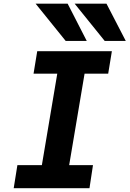

<svg xmlns="http://www.w3.org/2000/svg" viewBox="-20 -996 686 1016"><path d="M72 -122H201.5L283 -606H157.5L177 -725H572L552.5 -606H427.5L346 -122H472L453.5 0H52.5ZM168.5 -976.5H338L439 -779.5H327.5ZM375 -976.5H543.5L645.5 -779.5H534Z"/></svg>

Font: JuliaMono ExtraBoldItalic
Style: Regular
Weight: 800
Italic angle: -9°
Monospace: yes
Designer: cormullion
Foundry: corm
Version: Version 0.049; ttfautohint (v1.8.4)